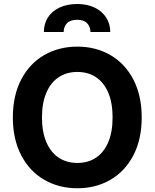

<svg xmlns="http://www.w3.org/2000/svg" viewBox="-20 -956 793 985"><path d="M377 9.8Q282.2 9.8 207 -33.7Q131.8 -77.1 88.9 -159.4Q45.9 -241.7 45.9 -353.5Q45.9 -465.8 88.9 -548.1Q131.8 -630.4 207 -673.6Q282.2 -716.8 377 -716.8Q471.2 -716.8 546.1 -673.6Q621.1 -630.4 664.1 -548.1Q707 -465.8 707 -353.5Q707 -241.2 664.1 -158.9Q621.1 -76.7 546.1 -33.4Q471.2 9.8 377 9.8ZM377 -586.9Q321.8 -586.9 281 -559.8Q240.2 -532.7 217.8 -480.2Q195.3 -427.7 195.3 -353.5Q195.3 -279.3 217.8 -226.8Q240.2 -174.3 281 -147.2Q321.8 -120.1 377 -120.1Q432.1 -120.1 472.7 -147.2Q513.2 -174.3 535.4 -226.6Q557.6 -278.8 557.6 -353.5Q557.6 -428.2 535.4 -480.5Q513.2 -532.7 472.7 -559.8Q432.1 -586.9 377 -586.9ZM376 -935.5Q426.8 -935.5 465.1 -917.2Q503.4 -898.9 524.4 -866.5Q545.4 -834 545.9 -792H444.3Q443.4 -819.3 426.8 -836.9Q410.2 -854.5 376 -854.5Q340.3 -854.5 323.5 -836.7Q306.6 -818.8 306.6 -792H205.1Q205.1 -834 225.8 -866.5Q246.6 -898.9 285.4 -917.2Q324.2 -935.5 376 -935.5Z"/></svg>

Font: Pretendard JP
Style: Bold
Weight: 700
Designer: Base glyphs from Inter by Rasmus Andersson; Hangeul glyphs from Noto Sans CJK(Source Han Sans) by Jang Soo-young and Kan
Foundry: Kil Hyung-jin
Version: Version 1.309